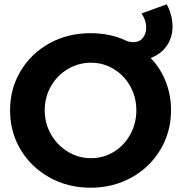

<svg xmlns="http://www.w3.org/2000/svg" viewBox="-20 -866 873 897"><path d="M786 -742Q786 -691 759 -652Q732 -613 684 -595Q730 -547 754.5 -484.5Q779 -422 779 -351Q779 -250 729.5 -167Q680 -84 594 -36.5Q508 11 403 11Q298 11 212 -36.5Q126 -84 76.5 -166.5Q27 -249 27 -351Q27 -452 76.5 -534.5Q126 -617 211.5 -664Q297 -711 403 -711Q498 -711 576 -673Q592 -669 602 -669Q631 -669 647 -688.5Q663 -708 663 -737Q663 -772 641 -803L759 -846Q786 -795 786 -742ZM617 -351Q617 -412 588.5 -463Q560 -514 511.5 -543.5Q463 -573 405 -573Q347 -573 297 -543.5Q247 -514 218 -463Q189 -412 189 -351Q189 -289 218.5 -238Q248 -187 297.5 -157Q347 -127 405 -127Q463 -127 511.5 -156.5Q560 -186 588.5 -237.5Q617 -289 617 -351Z"/></svg>

Font: Gontserrat SemiBold
Style: Regular
Weight: 600
Designer: Julieta Ulanovsky
Foundry: Julieta Ulanovsky
Version: Version 6.001